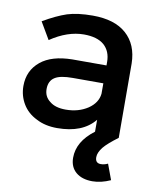

<svg xmlns="http://www.w3.org/2000/svg" viewBox="-84 -603 735 888"><g transform="rotate(10 283.0 -158.5)"><path d="M468 126C458 131 447 134 435 134C418 134 409 125 409 106C409 91 416 76 429 59C442 43 465 23 496 0L495 -349C494 -408 475 -454 438 -487C401 -520 348 -536 280 -536C233 -536 193 -531 161 -521C128 -510 92 -493 51 -469L98 -389C151 -425 204 -443 255 -443C296 -443 328 -434 350 -415C371 -396 382 -370 382 -336V-320H221C158 -319 108 -305 73 -276C38 -247 20 -209 20 -160C20 -129 28 -101 43 -76C58 -51 80 -31 109 -17C137 -2 170 5 207 5C286 5 345 -18 383 -65V-9C330 31 304 76 304 127C304 156 314 179 333 195C352 211 378 219 410 219C438 219 466 212 495 199ZM335 -115C306 -96 272 -86 231 -86C199 -86 174 -93 156 -108C137 -122 128 -141 128 -165C128 -190 137 -209 155 -220C172 -231 200 -236 238 -236H382V-187C379 -158 363 -134 335 -115Z"/></g></svg>

Font: Argentum Sans
Style: Regular
Weight: 400
Designer: Julieta Ulanovsky
Foundry: Julieta Ulanovsky
Version: Version 5.001;March 29, 2019;FontCreator 11.5.0.2425 64-bit